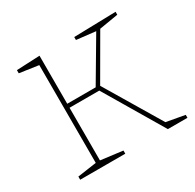

<svg xmlns="http://www.w3.org/2000/svg" viewBox="-121 -657 801 789"><g transform="rotate(-30 279.5 -262.5)"><path d="M46 0V-15L143 -29L136 -21V-499L143 -491L46 -505V-520L156 -525V-291L149 -297H297L288 -292L412 -502L415 -495L318 -506V-520L517 -525V-511L421 -495L431 -502L307 -288L306 -300L471 -24L461 -31L555 -14V0H462L293 -285L302 -278H149L156 -286V-21L149 -29L260 -15V0Z"/></g></svg>

Font: Bitter Thin Thin
Style: Regular
Weight: 250
Version: Version 2.002